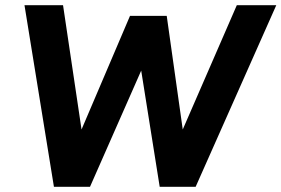

<svg xmlns="http://www.w3.org/2000/svg" viewBox="-20 -717 1080 737"><path d="M187 0H325.5L522 -446L593 0H731L1040.5 -697H889L681.5 -220L620 -656H479L293 -220L222 -697H74Z"/></svg>

Font: HK Grotesk ExtraBold
Style: Italic
Weight: 800
Italic angle: -16°
Designer: Alfredo Marco Pradil
Foundry: Hanken Design Co.
Version: Version 3.001;FEAKit 1.0